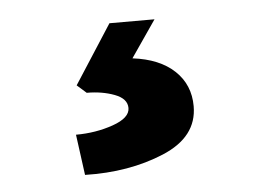

<svg xmlns="http://www.w3.org/2000/svg" viewBox="-33 -63 479 348"><g transform="rotate(-5 207.0 111.0)"><path d="M198 132Q198 115 175.5 106.5Q153 98 125 98L108 83L177 -24H259L213 43Q262 49 289 74.5Q316 100 316 139Q316 195 252.5 221.5Q189 248 109 246L99 172Q135 172 166.5 161Q198 150 198 132Z"/></g></svg>

Font: Lexend Exa HM Xlight
Style: Bold
Weight: 700
Designer: Bonnie Shaver-Troup, Thomas Jockin, Octavio Pardo
Foundry: Lexend
Version: Version 1.091